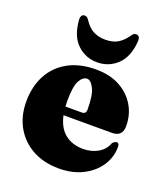

<svg xmlns="http://www.w3.org/2000/svg" viewBox="-127 -752 731 849"><g transform="rotate(20 239.0 -327.5)"><path d="M465 -268Q465 -218.5 416.5 -218.5H188Q200.5 -161.5 234.8 -134.8Q269 -108 319.5 -108Q359.5 -108 390 -126Q420.5 -144 431.5 -176Q442.5 -187 450.5 -187Q462.5 -187 462.5 -169.5Q462.5 -120 435.2 -79.2Q408 -38.5 359.8 -14.2Q311.5 10 248 10Q178 10 125 -18.8Q72 -47.5 42.2 -99.2Q12.5 -151 12.5 -219Q12.5 -290.5 41.2 -344.2Q70 -398 124.2 -428Q178.5 -458 255.5 -458Q320.5 -458 367.2 -432.5Q414 -407 439.5 -364Q465 -321 465 -268ZM182 -282.5Q182 -269.5 183 -257.5H260.5Q279.5 -257.5 279.5 -278.5Q279.5 -346.5 264.2 -376.2Q249 -406 231.5 -406Q211.5 -406 196.8 -379.2Q182 -352.5 182 -282.5ZM246.5 -595.5Q282 -595.5 305 -609.2Q328 -623 347 -650Q356 -665 367.5 -665Q388 -665 385.5 -635.5Q379.5 -562 340.2 -525.5Q301 -489 246.5 -489Q193 -489 153.8 -525.5Q114.5 -562 108.5 -635.5Q106 -665 126.5 -665Q137.5 -665 147 -650Q166 -621 190.2 -608.2Q214.5 -595.5 246.5 -595.5Z"/></g></svg>

Font: Fraunces 144pt S050 Black
Style: Regular
Weight: 900
Version: Version 1.000; ttfautohint (v1.8.3)